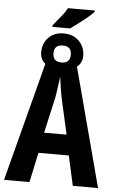

<svg xmlns="http://www.w3.org/2000/svg" viewBox="-63 -1004 639 1046"><g transform="rotate(5 257.0 -481.0)"><path d="M287 -853Q312 -871 353.5 -903Q395 -935 412 -955V-962H265Q256 -944 243.5 -927.5Q231 -911 190 -862V-853ZM208 -711Q208 -757 256 -757Q303 -757 303 -711Q303 -664 256 -664Q208 -664 208 -711ZM240 -475Q244 -502 248.5 -533.5Q253 -565 256 -586Q258 -567 263.5 -530.5Q269 -494 276 -461L318 -275H195ZM139 0 174 -163H340L376 0H514L342 -649Q371 -672 371 -711Q371 -759 338.5 -791Q306 -823 256 -823Q203 -823 172 -791Q141 -759 141 -710Q141 -672 169 -649L0 0Z"/></g></svg>

Font: Noto Sans UI Condensed
Style: Bold
Weight: 700
Width: 3
Designer: Monotype Design Team
Foundry: Monotype Imaging Inc.
Version: 1.001